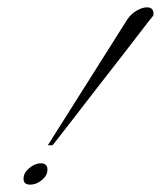

<svg xmlns="http://www.w3.org/2000/svg" viewBox="-20 -499 437 522"><path d="M110 -104 326 -446Q336 -461 351.5 -470Q367 -479 379 -479Q400 -479 397 -457Q395 -455 379.5 -435Q364 -415 339.5 -383Q315 -351 286 -314Q257 -277 228.5 -240Q200 -203 176 -172Q152 -141 137.5 -122.5Q123 -104 123 -104ZM62 3Q44 3 44 -13Q44 -29 59.5 -42Q75 -55 91 -55Q109 -55 109 -38Q109 -22 94 -9.5Q79 3 62 3Z"/></svg>

Font: Luxurious Script
Style: Regular
Weight: 400
Designer: Robert E. Leuschke
Foundry: Robert E. Leuschke
Version: Version 1.010; ttfautohint (v1.8.3)